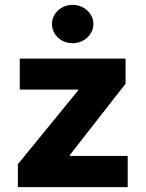

<svg xmlns="http://www.w3.org/2000/svg" viewBox="-20 -772 601 792"><path d="M53.7 -94.7 301.8 -398.4V-402.3H61.5V-530.3H498V-426.8L267.6 -131.8V-128.9H506.8V0H53.7ZM194.3 -672.9Q194.3 -694.3 205.8 -712.6Q217.3 -731 236.8 -741.5Q256.3 -752 279.3 -752Q302.2 -752 322 -741.5Q341.8 -731 353.5 -712.6Q365.2 -694.3 365.2 -672.9Q365.2 -651.4 353.5 -633.1Q341.8 -614.7 322 -604.2Q302.2 -593.8 279.3 -593.8Q256.3 -593.8 236.8 -604.2Q217.3 -614.7 205.8 -633.1Q194.3 -651.4 194.3 -672.9Z"/></svg>

Font: Pretendard JP ExtraBold
Style: Regular
Weight: 800
Designer: Base glyphs from Inter by Rasmus Andersson; Hangeul glyphs from Noto Sans CJK(Source Han Sans) by Jang Soo-young and Kan
Foundry: Kil Hyung-jin
Version: Version 1.309